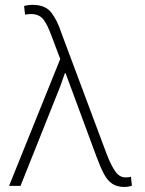

<svg xmlns="http://www.w3.org/2000/svg" viewBox="-20 -761 594 786"><path d="M489.7 4.4Q459 4.4 439.2 -9Q419.4 -22.5 405.3 -49.3Q391.1 -76.2 376.5 -115.7L248.5 -461.4H245.6L227.1 -408.7L64 0H17.1L226.6 -519.5L191.4 -612.8Q173.3 -662.6 156.2 -683.1Q139.2 -703.6 105.5 -703.6Q101.6 -703.6 93.8 -702.6Q85.9 -701.7 82.5 -701.2L78.6 -736.3Q84 -738.3 94.7 -739.7Q105.5 -741.2 113.3 -741.2Q165.5 -741.2 189.9 -709.7Q214.4 -678.2 231.4 -626L416.5 -130.9Q434.6 -84 451.9 -59.3Q469.2 -34.7 494.1 -34.7Q498 -34.7 505.1 -35.4Q512.2 -36.1 516.1 -37.6L520 -1Q515.1 1 506.1 2.7Q497.1 4.4 489.7 4.4Z"/></svg>

Font: Roboto Slab ExtraLight
Style: Regular
Weight: 250
Designer: Google
Version: Version 2.000; ttfautohint (v1.8.1.43-b0c9)